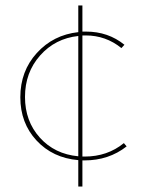

<svg xmlns="http://www.w3.org/2000/svg" viewBox="-20 -579 521 699"><path d="M441 -46Q376 5 287 5H280V100H265V4Q172 -4 113 -67.5Q54 -131 54 -225Q54 -320 114 -386Q174 -452 265 -462V-559H280V-464H293Q374 -464 433 -416L422 -404Q365 -450 292 -450H280V-9H288Q371 -9 431 -58ZM71 -226Q71 -138 125 -78Q179 -18 265 -10V-448Q181 -439 126 -377Q71 -315 71 -226Z"/></svg>

Font: EauTestSC Thin
Style: Regular
Weight: 250
Designer: Christian Thalmann (Catharsis Fonts)
Version: Version 0.001;PS 000.001;hotconv 1.0.88;makeotf.lib2.5.64775